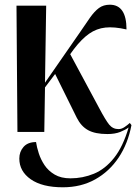

<svg xmlns="http://www.w3.org/2000/svg" viewBox="-20 -560 578 815"><path d="M54 0 50 -536H176L171 -209L316 -418Q343 -458 362 -485Q381 -512 400 -526Q419 -540 446 -540Q517 -540 517 -435Q465 -447 427.5 -443Q390 -439 358.5 -417Q327 -395 294 -352L278 -330L400 -103Q428 -50 443.5 -31Q459 -12 483 -12Q496 -12 508.5 -20.5Q521 -29 531 -38L538 -29Q523 50 483.5 109Q444 168 384 201.5Q324 235 247 235Q159 235 110.5 201Q62 167 62 113Q62 84 80 63.5Q98 43 133 43Q136 64 144.5 90.5Q153 117 169 141Q185 165 212 181Q239 197 279 197Q331 197 378.5 177.5Q426 158 464 110.5Q502 63 526 -19Q513 -9 490.5 0Q468 9 436 9Q384 9 354 -7.5Q324 -24 306 -60L214 -246L171 -189L168 0Z"/></svg>

Font: Noto Serif Display Condensed SemiBold
Style: Regular
Weight: 600
Width: 3
Designer: Monotype Design Team
Foundry: Monotype Imaging Inc.
Version: Version 2.009